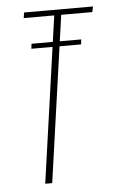

<svg xmlns="http://www.w3.org/2000/svg" viewBox="-47 -625 392 658"><g transform="rotate(-5 149.0 -295.5)"><path d="M82 0 163 -572H58L61 -591H298L294 -572H187L106 0ZM75 -465 77 -482H248L246 -465Z"/></g></svg>

Font: Alumni Sans Thin
Style: Italic
Weight: 100
Italic angle: -8°
Designer: Robert E. Leuschke
Foundry: Robert E. Leuschke
Version: Version 1.016